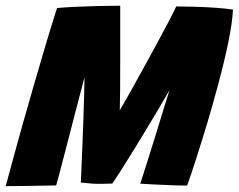

<svg xmlns="http://www.w3.org/2000/svg" viewBox="-45 -651 833 670"><path d="M-25 -1.5Q-15.5 -37 -0.5 -92.2Q14.5 -147.5 33.2 -214.2Q52 -281 72.8 -352.8Q93.5 -424.5 114.2 -494Q135 -563.5 154 -623Q182 -625.5 218.5 -627.2Q255 -629 289.8 -629.8Q324.5 -630.5 348.2 -630.8Q372 -631 374.5 -631Q374.5 -623.5 374.5 -593.2Q374.5 -563 374.5 -520Q374.5 -477 374.5 -429.5Q374.5 -382 374.2 -338.8Q374 -295.5 373 -266Q389.5 -294 411.8 -333.8Q434 -373.5 458 -417.5Q482 -461.5 504.8 -503.2Q527.5 -545 544.8 -578Q562 -611 570 -628.5Q593.5 -628.5 631 -627.5Q668.5 -626.5 706.2 -624Q744 -621.5 768 -617.5Q766 -573 751.8 -503.8Q737.5 -434.5 716.5 -357Q699.5 -293 679.8 -226.8Q660 -160.5 641.2 -102.2Q622.5 -44 608 -3.5Q580.5 -3.5 548.5 -4.8Q516.5 -6 488.5 -7.5Q460.5 -9 444.5 -10Q453.5 -37 468.2 -84Q483 -131 498.5 -181Q513 -227.5 526.2 -271.5Q539.5 -315.5 546.5 -336.5Q534.5 -315 513.5 -279.5Q492.5 -244 467.5 -202.8Q442.5 -161.5 418.2 -122Q394 -82.5 374.8 -52.5Q355.5 -22.5 347 -10.5Q339 -10 323.2 -9.8Q307.5 -9.5 299.5 -9.5Q285 -9.5 270 -10.8Q255 -12 237 -14Q237.5 -24.5 239 -57.2Q240.5 -90 242.2 -135Q244 -180 245.8 -227.8Q247.5 -275.5 248.5 -316.5Q249.5 -357.5 250 -381.5Q234.5 -323 218 -259.5Q201.5 -196 187 -140Q172.5 -84 162.8 -47Q153 -10 151 -4Q131 -3.5 100.8 -3Q70.5 -2.5 37.2 -2Q4 -1.5 -25 -1.5Z"/></svg>

Font: Grandstander ExtraBold
Style: Italic
Weight: 800
Italic angle: -15°
Designer: Tyler Finck
Foundry: Etcetera Type Co
Version: Version 1.200; ttfautohint (v1.8.3)